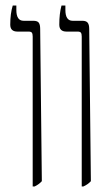

<svg xmlns="http://www.w3.org/2000/svg" viewBox="-20 -667 393 693"><path d="M275 6V-535Q275 -545 272 -549Q269 -553 260 -553H220Q194 -553 194 -578Q194 -618 202 -647H216V-631Q216 -592 242 -592H277Q291 -592 296.5 -585Q302 -578 302 -563L308 -13Q297 -1 281 6ZM98 6V-535Q98 -545 95 -549Q92 -553 83 -553H43Q17 -553 17 -578Q17 -618 26 -647H39V-631Q39 -592 65 -592H100Q115 -592 120 -585Q125 -578 125 -563L131 -13Q120 -1 105 6Z"/></svg>

Font: Noto Serif Hebrew ExtraCondensed ExtraLight
Style: Regular
Weight: 200
Width: 2
Designer: Monotype Design Team
Foundry: Monotype Imaging Inc.
Version: Version 2.004; ttfautohint (v1.8.4.7-5d5b)